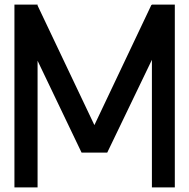

<svg xmlns="http://www.w3.org/2000/svg" viewBox="-20 -820 824 838"><path d="M643 -800H743V-2H643V-559L449 -156H448L449 -154H336L144 -555V-2H43V-800H144V-796L392 -274L641 -799L643 -798Z"/></svg>

Font: Serreria Sobria
Style: Medium
Weight: 500
Version: Version 001.000